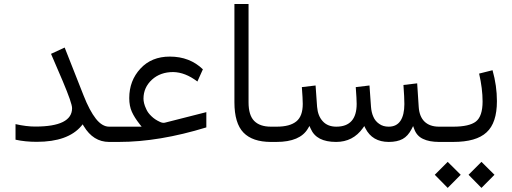

<svg xmlns="http://www.w3.org/2000/svg" viewBox="-20 -703 2538 951"><path d="M56.9 -88.2V-11.1C88.7 -4 123.9 -0.5 162.2 -0.5C265 -0.5 338.5 -26.7 382.9 -79.1L389.4 -87.2L395 -78.1C426.2 -26.2 468 0 520.4 0H536V-75.6H520.4C497.7 -75.6 475.6 -88.7 454.9 -114.9C434.3 -141.1 413.6 -179.8 393.5 -231.2L300.3 -467.5L232.7 -436.3L290.7 -301.3C321.4 -228.2 337 -183.9 337 -167.3C337 -106.3 276.1 -76.1 154.7 -76.1C124.9 -76.1 92.7 -80.1 56.9 -88.2Z M1002 -72V-147.6L796 -95.2C788.4 -93.7 780.9 -95.2 772.3 -99.2C755.7 -106.8 741.6 -115.9 730 -127.5C718.4 -138.5 709.8 -150.1 704.8 -161.7C699.2 -173.3 695.7 -182.9 693.7 -191.4C691.7 -200 690.7 -207.6 690.7 -214.1C690.7 -251.4 704.8 -282.6 732.5 -308.3C760.2 -333.5 795.5 -346.1 837.3 -346.1C877.1 -345.6 917.4 -330 957.7 -299.2L984.9 -359.7C941.6 -401.5 887.2 -422.7 821.2 -422.7C760.7 -422.7 712.3 -403 675.6 -363.2C638.8 -323.4 620.2 -275.1 620.2 -217.1C620.2 -190.4 624.7 -167.8 633.2 -149.1C641.8 -130 654.9 -109.3 672 -87.7L681.6 -75.6H666H516.9V0H569.3C701.8 0 846.3 -24.2 1002 -72Z M1334 0V-75.6H1321.9C1285.1 -75.6 1257.9 -85.1 1239.3 -103.8C1220.7 -122.4 1211.1 -153.1 1211.1 -196V-683.1H1141.1V-196.5C1141.1 -127 1156.2 -77.1 1185.9 -46.3C1215.6 -15.6 1261 0 1321.9 0Z M1505.3 -66.5 1512.8 -79.1 1518.9 -65.5C1528.5 -43.3 1544.1 -26.7 1564.7 -16.1C1585.4 -5.5 1612.1 0 1644.8 0C1700.3 0 1744.6 -22.7 1777.3 -68.5L1784.4 -78.6L1789.9 -67.5C1812.6 -22.7 1850.9 0 1905.8 0C1933.5 0 1956.7 -5 1974.3 -14.6C1991.9 -24.2 2006.5 -40.3 2018.6 -63.5L2026.2 -78.6L2032.2 -62.5C2040.3 -40.8 2054.4 -24.7 2075.1 -15.1C2095.7 -5 2122.4 0 2155.7 0H2168.8V-75.6H2154.7C2123.9 -75.6 2099.7 -84.1 2082.6 -100.8C2065.5 -117.4 2055.9 -142.1 2053.9 -173.8L2046.3 -290.2L1978.3 -282.1C1981.4 -240.3 1982.9 -209.1 1982.9 -187.4C1982.9 -151.6 1976.3 -123.9 1963.7 -104.8C1950.6 -85.1 1931 -75.6 1905.3 -75.6C1886.6 -75.6 1871 -80.1 1857.9 -89.7C1844.8 -98.7 1835.3 -110.3 1829.2 -124.9C1822.7 -139 1819.1 -155.2 1817.6 -173.8L1810.1 -279.6L1742.1 -271.5C1745.1 -231.7 1746.6 -204 1746.6 -188.4C1746.6 -113.4 1712.8 -75.6 1645.8 -75.6C1617.1 -75.6 1594.5 -84.6 1578.3 -102.8C1562.2 -120.4 1553.1 -144.1 1550.6 -173.8L1543.1 -279.6L1475.1 -271.5C1478.1 -232.2 1479.6 -204.5 1479.6 -188.4C1479.6 -147.6 1469 -118.9 1447.9 -101.8C1426.2 -84.1 1394 -75.6 1350.1 -75.6H1314.9V0H1349.1C1427.2 0 1479.6 -22.2 1505.3 -66.5Z M2300.8 162.7 2364.7 227.7 2429.2 162.7 2364.7 98.7ZM2133.5 162.7 2197.5 227.7 2262 162.7 2197.5 98.7ZM2419.6 -355.2 2353.1 -338.5C2364.7 -288.7 2370.3 -242.3 2370.3 -200.5C2370.3 -151.6 2359.2 -118.4 2337.5 -101.3C2315.4 -84.1 2277.6 -75.6 2224.7 -75.6H2150.1V0H2224.7C2300.8 0 2355.7 -15.6 2389.9 -47.4C2424.2 -78.6 2441.3 -130 2441.3 -202C2441.3 -252.4 2434.3 -303.3 2419.6 -355.2Z"/></svg>

Font: Vazir FD Light
Style: Regular
Weight: 300
Foundry: DejaVu fonts team - Redesigned by Saber Rastikerdar
Version: Version 21.10;October 20, 2019;FontCreator 12.0.0.2547 64-bi